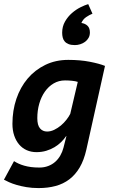

<svg xmlns="http://www.w3.org/2000/svg" viewBox="-41 -746 561 950"><path d="M386.2 -5.4Q374.5 46.4 353.3 82.5Q332 118.7 302 141.4Q272 164.1 233.9 174.3Q195.8 184.6 149.9 184.6Q117.2 184.6 89.8 179.9Q62.5 175.3 41 168.9Q19.5 162.6 3.9 155.5Q-11.7 148.4 -21.5 143.1L28.3 51.3Q39.1 58.1 51.3 63.7Q63.5 69.3 78.9 73.7Q94.2 78.1 112.8 80.6Q131.3 83 154.3 83Q177.7 83 197.5 75.4Q217.3 67.9 232.2 54.7Q247.1 41.5 257.3 23.7Q267.6 5.9 272.9 -14.6L287.6 -72.3H286.1Q275.9 -57.1 261.5 -43Q247.1 -28.8 228.8 -17.8Q210.4 -6.8 188 0Q165.5 6.8 139.6 6.8Q113.3 6.8 91.3 -2.9Q69.3 -12.7 53.7 -31Q38.1 -49.3 29.3 -75.2Q20.5 -101.1 20.5 -133.3Q20.5 -199.2 40 -256.8Q59.6 -314.5 95.7 -357.2Q131.8 -399.9 182.9 -424.8Q233.9 -449.7 296.9 -449.7Q356 -449.7 403.3 -440.4Q450.7 -431.2 478.5 -419.9ZM343.8 -340.8Q332.5 -344.7 314.7 -346.4Q296.9 -348.1 280.8 -348.1Q250 -348.1 224.6 -333.3Q199.2 -318.4 181.2 -292.7Q163.1 -267.1 153.3 -233.2Q143.6 -199.2 143.6 -161.1Q143.6 -126.5 157 -110.8Q170.4 -95.2 191.9 -95.2Q210 -95.2 227.5 -103.8Q245.1 -112.3 260.5 -125.2Q275.9 -138.2 287.8 -153.6Q299.8 -168.9 306.6 -182.6ZM403.8 -585Q403.8 -570.3 397.2 -558.6Q390.6 -546.9 379.9 -539.1Q369.2 -531.2 356 -527.1Q342.8 -522.9 329.6 -522.9Q310.6 -522.9 298.4 -527.8Q286.1 -532.7 279.1 -541Q272 -549.3 269.3 -560.5Q266.6 -571.8 266.6 -584Q266.6 -615.2 280.8 -639.6Q294.9 -664.1 315.2 -681.6Q335.5 -699.2 357.7 -710.2Q379.9 -721.2 395.5 -725.6L416.5 -678.2Q401.4 -672.4 385.3 -661.4Q369.2 -650.4 361.8 -632.3Q379.9 -629.9 391.9 -618.6Q403.8 -607.4 403.8 -585Z"/></svg>

Font: PT Astra Sans
Style: Bold Italic
Weight: 700
Italic angle: -16°
Designer: A.Korolkova, I. Chaeva
Foundry: ParaType Ltd
Version: Version 1.002W